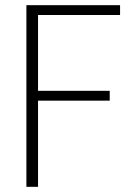

<svg xmlns="http://www.w3.org/2000/svg" viewBox="-20 -722 521 742"><path d="M82 0V-702H444V-664H127V-371H404V-333H127V0Z"/></svg>

Font: Poppins ExtraLight
Style: Regular
Weight: 275
Designer: Ninad Kale (Devanagari), Jonny Pinhorn (Latin)
Foundry: Indian Type Foundry
Version: Version 3.200;PS 1.000;hotconv 16.6.54;makeotf.lib2.5.65590